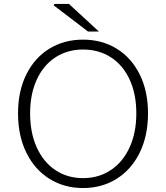

<svg xmlns="http://www.w3.org/2000/svg" viewBox="-20 -936 838 969"><path d="M71 -364Q71 -476 113 -560.5Q155 -645 229.5 -690.5Q304 -736 399 -736Q494 -736 568.5 -690.5Q643 -645 685 -560.5Q727 -476 727 -364Q727 -251 685 -165.5Q643 -80 568.5 -33.5Q494 13 399 13Q304 13 229.5 -33.5Q155 -80 113 -165.5Q71 -251 71 -364ZM668 -364Q668 -461 634.5 -534Q601 -607 540 -646.5Q479 -686 399 -686Q320 -686 259.5 -646.5Q199 -607 165.5 -534Q132 -461 132 -364Q132 -266 165.5 -192Q199 -118 259.5 -77.5Q320 -37 399 -37Q478 -37 539 -77.5Q600 -118 634 -192Q668 -266 668 -364ZM251 -909 255 -916H328L479 -777H424Z"/></svg>

Font: Nebula Sans Light
Style: Regular
Weight: 300
Designer: Paul D. Hunt for Adobe (as Source Sans)
Foundry: Nebula Entertainment & Broadcasting LLC
Version: Version 1.010